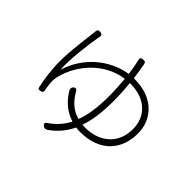

<svg xmlns="http://www.w3.org/2000/svg" viewBox="-174 -1029 1328 1328"><g transform="rotate(45 490.0 -365.0)"><path d="M326 -478C383 -535 458 -578 547 -590C551 -542 555 -484 555 -423C555 -324 544 -237 517 -167C455 -183 408 -224 373 -285C364 -304 350 -310 336 -295C327 -286 327 -273 333 -262C373 -193 431 -146 500 -125C473 -73 437 -31 388 2C368 14 366 26 385 39C395 46 407 45 418 38C476 -2 518 -53 547 -114C560 -112 573 -111 587 -111C785 -111 879 -232 879 -387C879 -526 777 -637 597 -637H588C582 -685 576 -727 569 -758C566 -773 558 -775 543 -774C522 -773 516 -765 522 -745C524 -736 526 -727 528 -718C532 -701 537 -671 542 -633C462 -621 385 -584 322 -529C261 -475 213 -403 188 -320C180 -405 202 -586 216 -658C217 -661 217 -664 218 -666C223 -687 218 -697 197 -699C177 -701 171 -692 171 -672C171 -669 170 -666 170 -663C165 -612 143 -469 143 -357C143 -274 156 -188 169 -130C172 -116 180 -115 194 -118C209 -121 216 -128 212 -143C208 -166 204 -193 203 -211C201 -235 206 -263 211 -279C229 -349 269 -420 326 -478ZM774 -532C814 -494 833 -441 833 -384C833 -313 809 -256 765 -217C722 -178 662 -157 591 -157L564 -158C591 -234 601 -324 601 -424C601 -482 598 -541 592 -594H598C677 -594 735 -570 774 -532Z"/></g></svg>

Font: GenSenRounded2 TW L
Style: Regular
Weight: 300
Version: Version 2.100;PS 2.1;hotconv 16.6.51;makeotf.lib2.5.65220 DE